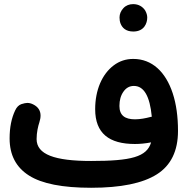

<svg xmlns="http://www.w3.org/2000/svg" viewBox="-20 -849 908 927"><path d="M26.4 -180.7C26.4 -100.6 57.6 -41 120.1 -1.5C182.1 38.1 282.2 57.6 419.9 57.6C563 57.6 668.9 36.1 737.3 -7.3C805.2 -50.3 839.4 -120.1 839.4 -216.8C839.4 -285.6 831.1 -346.2 814 -398.4C779.8 -502.4 713.9 -564.5 623.5 -564.5C587.9 -564.5 556.6 -554.2 528.8 -533.2C473.1 -491.2 439.5 -415 439.5 -321.8C439.5 -205.1 506.8 -153.8 631.3 -153.8C655.8 -153.8 681.6 -156.2 709.5 -161.6C689 -91.3 613.3 -71.8 419.9 -71.8C244.1 -71.8 156.7 -103 156.7 -177.7C156.7 -209.5 164.1 -240.7 169.9 -257.8C173.8 -270 175.8 -280.8 175.8 -291C175.8 -314.9 164.1 -333 140.6 -344.7C131.3 -349.6 121.6 -352.1 111.8 -352.1C105 -352.1 95.2 -350.1 83 -346.2C70.8 -341.8 60.5 -332 53.2 -315.9C35.2 -278.3 26.4 -233.4 26.4 -180.7ZM556.6 -337.4C556.6 -365.2 563 -388.2 576.2 -406.7C588.9 -424.8 605.5 -434.1 626.5 -434.1C674.8 -434.1 703.6 -384.8 712.9 -285.6C710.4 -285.2 708.5 -284.7 706.1 -284.2C684.1 -278.3 657.2 -272.9 631.8 -272.9C583 -272.9 556.6 -292 556.6 -337.4ZM557.1 -764.6C557.1 -753.9 558.6 -744.1 562 -735.4C569.8 -715.3 586.9 -696.8 623.5 -696.8C676.8 -696.8 690.9 -737.8 690.9 -764.2C690.9 -775.4 687.5 -787.1 680.7 -798.8C669.4 -815.9 650.4 -829.1 623 -829.1C604 -829.1 587.9 -822.8 575.7 -809.6C563.5 -796.4 557.1 -781.2 557.1 -764.6Z"/></svg>

Font: Mikhak
Style: Bold
Weight: 700
Designer: Amin Abedi
Version: Version 3.2